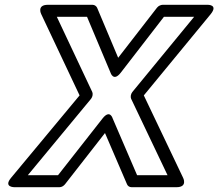

<svg xmlns="http://www.w3.org/2000/svg" viewBox="-20 -756 911 801"><path d="M484 -453 664 -686H790L532 -372C525 -363 524 -351 527 -344L679 -25H552L450 -262C450 -262 439 -301 408 -262L222 -25H96L360 -344C367 -353 368 -365 365 -372L217 -686H343L441 -453C441 -453 453 -413 484 -453ZM473 -515 385 -724C382 -730 375 -736 366 -736H180C132 -736 152 -697 152 -697L312 -358L26 -14C-7 26 41 25 41 25H228C237 25 245 20 251 13L418 -201L510 13C513 20 520 25 529 25H716C764 25 744 -14 744 -14L580 -358L859 -697C892 -738 845 -736 845 -736H659C652 -736 641 -732 635 -724Z"/></svg>

Font: Asimov
Style: WidOuIt
Weight: 500
Designer: Google
Version: Version 2.000980; 2014